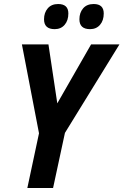

<svg xmlns="http://www.w3.org/2000/svg" viewBox="-20 -935 614 955"><path d="M320 -868Q320 -915 269 -915Q236 -915 217.5 -893.5Q199 -872 199 -839Q199 -790 252 -790Q283 -790 301.5 -811.5Q320 -833 320 -868ZM496 -868Q496 -915 446 -915Q412 -915 393.5 -893.5Q375 -872 375 -839Q375 -790 428 -790Q459 -790 477.5 -811.5Q496 -833 496 -868ZM244 0 303 -274 574 -714H433L265 -421L221 -714H89L174 -272L116 0Z"/></svg>

Font: Noto Sans UI SemiCondensed
Style: Bold Italic
Weight: 700
Width: 4
Designer: Monotype Design Team
Foundry: Monotype Imaging Inc.
Version: 1.001